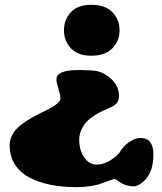

<svg xmlns="http://www.w3.org/2000/svg" viewBox="-20 -773 681 806"><path d="M624 -124Q623.5 -65.4 600.8 -32.5Q578.1 0.5 545.9 9.3Q525.9 9.3 509.8 4.4Q493.7 -0.5 485.8 -6.3Q478 -12.2 470.9 -17.1Q463.9 -22 459.5 -22Q449.7 -19 428.5 -11Q407.2 -2.9 394.3 1Q381.3 4.9 356.2 8.8Q331.1 12.7 301.8 12.7Q240.7 12.7 190.7 2.4Q140.6 -7.8 102.1 -28.6Q63.5 -49.3 42 -83.5Q20.5 -117.7 20.5 -163.1Q20.5 -187 32.2 -208Q43.9 -229 62.7 -244.4Q81.5 -259.8 104.2 -273.4Q127 -287.1 149.9 -298.1Q172.9 -309.1 191.7 -319.1Q210.4 -329.1 222.2 -339.8Q233.9 -350.6 233.9 -360.8Q233.9 -373 225.3 -400.4Q216.8 -427.7 216.8 -439.5Q216.8 -479 308.6 -479Q320.8 -479 338.4 -478.3Q356 -477.5 359.4 -477.5Q405.8 -477.5 442.6 -445.6Q479.5 -413.6 479.5 -371.1Q479.5 -351.6 470.2 -340.3Q460.9 -329.1 439 -319.8Q421.4 -312.5 409.2 -306.9Q397 -301.3 377 -288.6Q356.9 -275.9 344.5 -262.7Q332 -249.5 322.3 -229.2Q312.5 -209 312.5 -186.5Q312.5 -143.6 333.3 -112.8Q354 -82 385.7 -82Q411.6 -82 438.2 -96.9Q464.8 -111.8 481.9 -132.3Q493.7 -155.3 519.5 -174.6Q545.4 -193.8 569.8 -193.8Q624 -193.8 624 -124ZM363.3 -539.1Q306.2 -539.1 277.3 -570.6Q248.5 -602.1 248.5 -646Q248.5 -689.9 277.3 -721.4Q306.2 -752.9 363.3 -752.9Q421.4 -752.9 451.7 -721.9Q481.9 -690.9 481.9 -646Q481.9 -601.1 451.7 -570.1Q421.4 -539.1 363.3 -539.1Z"/></svg>

Font: Coustard Black
Style: Regular
Weight: 900
Foundry: vernon adams
Version: Version 1.001;